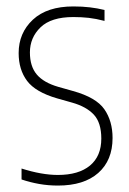

<svg xmlns="http://www.w3.org/2000/svg" viewBox="-20 -568 402 597"><path d="M160 9Q130 9 101.8 4Q73.5 -1 47 -10V-44Q110 -24 160 -24Q224.5 -24 259.8 -53.2Q295 -82.5 295 -137Q295 -186.5 271.8 -211.5Q248.5 -236.5 204 -249L158 -262Q90.5 -281.5 64.2 -316.5Q38 -351.5 38 -403Q38 -465.5 82.2 -506.8Q126.5 -548 208 -548Q236 -548 259.2 -545.2Q282.5 -542.5 305 -537V-503Q278 -510 255.8 -512.5Q233.5 -515 208 -515Q139 -515 106 -483Q73 -451 73 -405Q73 -361.5 94.5 -336.2Q116 -311 161 -298L207 -285Q279 -265 304.5 -228.2Q330 -191.5 330 -139Q330 -69.5 285.5 -30.2Q241 9 160 9Z"/></svg>

Font: Encode Sans Condensed Condensed Thin
Style: Regular
Weight: 100
Width: 3
Designer: Multiple Designers
Foundry: Impallari Type
Version: Version 3.000; ttfautohint (v1.8.3) -l 8 -r 50 -G 200 -x 14 